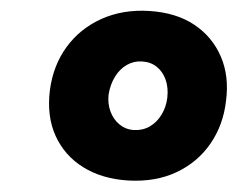

<svg xmlns="http://www.w3.org/2000/svg" viewBox="-20 -755 434 350"><path d="M71 -591Q77 -636 101.5 -669.5Q126 -703 165 -720.5Q204 -738 252 -735Q301 -732 334 -710Q367 -688 382.5 -652Q398 -616 392 -571Q387 -527 363.5 -493Q340 -459 301.5 -441Q263 -423 213 -426Q166 -429 132 -450Q98 -471 81.5 -507Q65 -543 71 -591ZM178 -583Q176 -566 181.5 -551.5Q187 -537 198 -528Q209 -519 223 -518Q240 -517 253 -524.5Q266 -532 274.5 -546Q283 -560 285 -577Q287 -595 282 -609.5Q277 -624 266 -633Q255 -642 239 -643Q224 -644 211 -636.5Q198 -629 189.5 -615Q181 -601 178 -583Z"/></svg>

Font: Josefin Sans Thin
Style: Bold Italic
Weight: 700
Italic angle: -7°
Version: Version 2.000